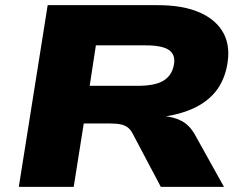

<svg xmlns="http://www.w3.org/2000/svg" viewBox="-20 -725 939 745"><path d="M53 0 165 -705H592Q691 -705 756 -676Q821 -647 848.5 -594Q876 -541 860 -465Q846 -399 805 -356.5Q764 -314 699 -292Q634 -270 547 -265L559 -275L616 -274Q653 -272 684 -256Q715 -240 736 -203L849 0H604L494 -208Q487 -221 477 -229.5Q467 -238 450 -242Q433 -246 403 -246H305L266 0ZM328 -392H514Q581 -392 613.5 -411.5Q646 -431 654 -470Q663 -510 637.5 -529.5Q612 -549 545 -549H352Z"/></svg>

Font: Nunito Sans 10pt Expanded Black
Style: Italic
Weight: 900
Width: 7
Italic angle: -9°
Designer: Vernon Adams
Foundry: Vernon Adams
Version: Version 3.101;gftools[0.9.27]